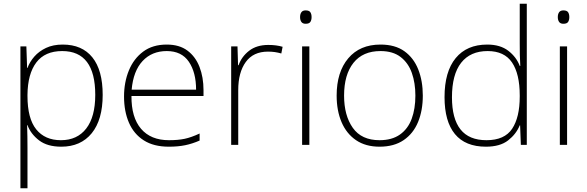

<svg xmlns="http://www.w3.org/2000/svg" viewBox="-20 -780 3163 1034"><path d="M318 -540Q422 -540 477.5 -471Q533 -402 533 -269Q533 -135 474 -62.5Q415 10 310 10Q235 10 190.5 -24Q146 -58 128 -106H126Q127 -76 127.5 -44.5Q128 -13 128 16V234H90V-530H122L126 -414H128Q140 -447 165 -475.5Q190 -504 228 -522Q266 -540 318 -540ZM315 -505Q222 -505 175.5 -443.5Q129 -382 128 -269V-263Q128 -142 175 -83.5Q222 -25 308 -25Q396 -25 444.5 -88Q493 -151 493 -269Q493 -505 315 -505Z M878 -540Q946 -540 989.5 -507.5Q1033 -475 1054.5 -419.5Q1076 -364 1076 -294V-263H688Q687 -148 739.5 -86.5Q792 -25 890 -25Q939 -25 974.5 -32.5Q1010 -40 1055 -61V-23Q1016 -6 977.5 2Q939 10 889 10Q808 10 754.5 -24Q701 -58 674.5 -119Q648 -180 648 -260Q648 -337 674 -400.5Q700 -464 751 -502Q802 -540 878 -540ZM878 -505Q798 -505 748 -451.5Q698 -398 689 -297H1036Q1036 -390 997 -447.5Q958 -505 878 -505Z M1425 -538Q1447 -538 1466 -535.5Q1485 -533 1502 -528L1495 -492Q1477 -497 1460.5 -499.5Q1444 -502 1423 -502Q1344 -502 1303.5 -446Q1263 -390 1263 -295V0H1225V-530H1259L1262 -429H1265Q1281 -475 1321.5 -506.5Q1362 -538 1425 -538Z M1626 -724Q1645 -724 1651.5 -714Q1658 -704 1658 -688Q1658 -672 1651.5 -662Q1645 -652 1626 -652Q1610 -652 1603 -662Q1596 -672 1596 -688Q1596 -704 1603 -714Q1610 -724 1626 -724ZM1646 -530V0H1607V-530Z M2257 -265Q2257 -185 2231.5 -123Q2206 -61 2154 -25.5Q2102 10 2024 10Q1949 10 1897.5 -25Q1846 -60 1819.5 -122Q1793 -184 1793 -265Q1793 -392 1855.5 -466Q1918 -540 2029 -540Q2108 -540 2158 -504Q2208 -468 2232.5 -406Q2257 -344 2257 -265ZM1833 -265Q1833 -158 1880 -91.5Q1927 -25 2024 -25Q2091 -25 2134 -55.5Q2177 -86 2197 -140Q2217 -194 2217 -265Q2217 -333 2198 -387Q2179 -441 2137.5 -473Q2096 -505 2029 -505Q1934 -505 1883.5 -441.5Q1833 -378 1833 -265Z M2597 10Q2486 10 2430 -58Q2374 -126 2374 -257Q2374 -394 2434 -467Q2494 -540 2604 -540Q2674 -540 2717.5 -506.5Q2761 -473 2779 -425H2782Q2780 -454 2779.5 -484.5Q2779 -515 2779 -544V-760H2817V0H2785L2781 -105H2779Q2760 -58 2716.5 -24Q2673 10 2597 10ZM2600 -25Q2697 -25 2738 -86.5Q2779 -148 2779 -260V-266Q2779 -382 2737.5 -443.5Q2696 -505 2606 -505Q2513 -505 2463.5 -442Q2414 -379 2414 -256Q2414 -141 2460 -83Q2506 -25 2600 -25Z M3014 -724Q3033 -724 3039.5 -714Q3046 -704 3046 -688Q3046 -672 3039.5 -662Q3033 -652 3014 -652Q2998 -652 2991 -662Q2984 -672 2984 -688Q2984 -704 2991 -714Q2998 -724 3014 -724ZM3034 -530V0H2995V-530Z"/></svg>

Font: Noto Sans Thai ExtraLight
Style: Regular
Weight: 200
Designer: Monotype Design Team
Foundry: Monotype Imaging Inc.
Version: Version 2.001; ttfautohint (v1.8.4.7-5d5b)